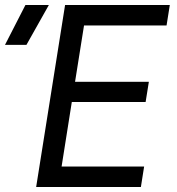

<svg xmlns="http://www.w3.org/2000/svg" viewBox="-89 -750 709 770"><path d="M56 0 172 -730H592L579 -648H248L212 -422H508L495 -341H199L158 -82H489L476 0ZM-69 -570 13 -730H107L17 -570Z"/></svg>

Font: JetBrains Mono NL
Style: Italic
Weight: 400
Italic angle: -9°
Monospace: yes
Designer: Philipp Nurullin, Konstantin Bulenkov
Foundry: JetBrains
Version: Version 2.305; ttfautohint (v1.8.4.7-5d5b)